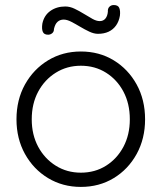

<svg xmlns="http://www.w3.org/2000/svg" viewBox="-20 -725 635 755"><path d="M550.5 -255.8Q550.5 -179.8 517.4 -119.5Q484.2 -59.2 427.2 -24.6Q370.2 10 298 10Q226.5 10 169.1 -24.6Q111.8 -59.2 78.2 -119.5Q44.8 -179.8 44.8 -255.8Q44.8 -332.5 78.2 -392.8Q111.8 -453 169.1 -487.8Q226.5 -522.5 298 -522.5Q370.2 -522.5 427.2 -487.8Q484.2 -453 517.4 -392.8Q550.5 -332.5 550.5 -255.8ZM490.5 -255.8Q490.5 -317.2 465.5 -364.5Q440.5 -411.8 397 -439.1Q353.5 -466.5 298 -466.5Q243.2 -466.5 199.4 -439.1Q155.5 -411.8 130.1 -364.5Q104.8 -317.2 104.8 -255.8Q104.8 -195.2 130.1 -148Q155.5 -100.8 199.4 -73.4Q243.2 -46 298 -46Q353.5 -46 397 -73.4Q440.5 -100.8 465.5 -148Q490.5 -195.2 490.5 -255.8ZM169.2 -588.5Q153.2 -588.5 148.4 -599.8Q143.5 -611 146.5 -631.8Q153.2 -664.5 178 -682Q202.8 -699.5 236.5 -699.5Q255 -699.5 273.4 -690.6Q291.8 -681.8 309.6 -670.8Q327.5 -659.8 343.4 -650.9Q359.2 -642 372.2 -642Q386.2 -642 394.5 -652Q402.8 -662 404.2 -679.5Q403.2 -691.2 410 -698.2Q416.8 -705.2 427.2 -705.2Q444.2 -705.2 449 -693.8Q453.8 -682.2 451.5 -663.2Q447.8 -641 436.4 -624.9Q425 -608.8 407.1 -600.4Q389.2 -592 365.2 -592Q349.5 -592 331.4 -600.5Q313.2 -609 294.9 -620Q276.5 -631 260 -639.5Q243.5 -648 230.2 -648Q216.5 -648 206.6 -639.5Q196.8 -631 192.2 -611.2Q192.5 -600.5 185.4 -594.5Q178.2 -588.5 169.2 -588.5Z"/></svg>

Font: Quicksand Variable Light
Style: Regular
Weight: 300
Designer: Andrew Paglinawan
Foundry: Andrew Paglinawan
Version: Version 3.004